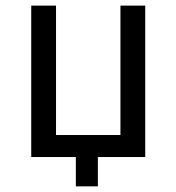

<svg xmlns="http://www.w3.org/2000/svg" viewBox="-20 -557 626 681"><path d="M90.8 0V-537.1H178.7V-78.1H407.2V-537.1H495.1V0H327.1V104H249V0Z"/></svg>

Font: Consola Mono
Style: Book
Weight: 400
Monospace: yes
Version: Version 2.001